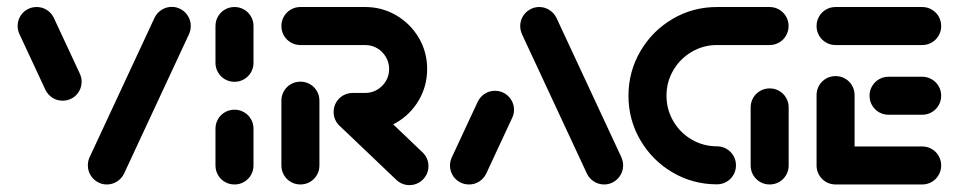

<svg xmlns="http://www.w3.org/2000/svg" viewBox="-20 -539 2808 561"><path d="M218.5 -300.4Q218.5 -285.2 211.1 -272.4Q203.7 -259.6 190.9 -252.2Q178.1 -244.8 163 -244.8Q146.7 -244.8 133.3 -253.3Q120 -261.9 113 -275.9L37.4 -438.1Q31.5 -450 31.5 -463Q31.5 -478.1 38.9 -490.9Q46.3 -503.7 59.1 -511.1Q71.9 -518.5 87 -518.5Q103.3 -518.5 116.7 -510Q130 -501.5 137 -487.4L212.6 -325.2Q218.5 -313.3 218.5 -300.4ZM292.2 0Q277 0 264.3 -7.6Q251.5 -15.2 244.1 -28Q236.7 -40.7 236.7 -55.6Q236.7 -69.3 242.2 -80.4L431.9 -487.8Q438.9 -501.9 452.4 -510.4Q465.9 -518.9 481.9 -518.9Q497 -518.9 509.8 -511.3Q522.6 -503.7 530 -490.9Q537.4 -478.1 537.4 -463.3Q537.4 -449.6 531.9 -438.5L342.2 -31.1Q335.2 -17 321.7 -8.5Q308.1 0 292.2 0Z M665.2 0Q650 0 637.2 -7.4Q624.4 -14.8 617 -27.6Q609.6 -40.4 609.6 -55.6V-163Q609.6 -178.1 617 -190.9Q624.4 -203.7 637.2 -211.1Q650 -218.5 665.2 -218.5Q680.4 -218.5 693.1 -211.1Q705.9 -203.7 713.3 -190.9Q720.7 -178.1 720.7 -163V-55.6Q720.7 -40.4 713.3 -27.6Q705.9 -14.8 693.1 -7.4Q680.4 0 665.2 0ZM665.2 -300Q650 -300 637.2 -307.4Q624.4 -314.8 617 -327.6Q609.6 -340.4 609.6 -355.6V-463Q609.6 -478.1 617 -490.9Q624.4 -503.7 637.2 -511.1Q650 -518.5 665.2 -518.5Q680.4 -518.5 693.1 -511.1Q705.9 -503.7 713.3 -490.9Q720.7 -478.1 720.7 -463V-355.6Q720.7 -340.4 713.3 -327.6Q705.9 -314.8 693.1 -307.4Q680.4 -300 665.2 -300Z M857.8 0Q842.6 0 829.8 -7.4Q817 -14.8 809.6 -27.6Q802.2 -40.4 802.2 -55.6V-244.8Q802.2 -260 809.6 -272.8Q817 -285.6 829.8 -293Q842.6 -300.4 857.8 -300.4Q873 -300.4 885.7 -293Q898.5 -285.6 905.9 -272.8Q913.3 -260 913.3 -244.8V-55.6Q913.3 -40.4 905.9 -27.6Q898.5 -14.8 885.7 -7.4Q873 0 857.8 0ZM1231.9 -53.7Q1231.9 -38.5 1224.4 -25.7Q1217 -13 1204.3 -5.6Q1191.5 1.9 1176.3 1.9Q1165.2 1.9 1155.4 -2.2Q1145.6 -6.3 1137.8 -13.7L972.2 -171.5Q964.1 -179.6 959.4 -189.8Q954.8 -200 954.8 -211.9Q954.8 -227 962.2 -239.8Q969.6 -252.6 982.4 -260Q995.2 -267.4 1010.4 -267.4Q1021.1 -267.4 1031.1 -263.3Q1041.1 -259.3 1048.5 -252.2L1214.8 -93.7Q1223 -85.9 1227.4 -75.6Q1231.9 -65.2 1231.9 -53.7ZM954.8 -211.9Q954.8 -227 962.2 -239.8Q969.6 -252.6 982.4 -260Q995.2 -267.4 1010.4 -267.4H1047Q1066.3 -267.4 1082.2 -276.9Q1098.1 -286.3 1107.6 -302.2Q1117 -318.1 1117 -337.4Q1117 -356.3 1107.6 -372.4Q1098.1 -388.5 1082.2 -398Q1066.3 -407.4 1047 -407.4H857.8Q842.6 -407.4 829.8 -414.8Q817 -422.2 809.6 -435Q802.2 -447.8 802.2 -463Q802.2 -478.1 809.6 -490.9Q817 -503.7 829.8 -511.1Q842.6 -518.5 857.8 -518.5H1047Q1096.3 -518.5 1138 -494.1Q1179.6 -469.6 1203.9 -428.1Q1228.1 -386.7 1228.1 -337.4Q1228.1 -288.1 1203.9 -246.5Q1179.6 -204.8 1138 -180.6Q1096.3 -156.3 1047 -156.3H1010.4Q995.2 -156.3 982.4 -163.7Q969.6 -171.1 962.2 -183.9Q954.8 -196.7 954.8 -211.9Z M1350.4 0Q1335.2 0 1322.4 -7.4Q1309.6 -14.8 1302.2 -27.6Q1294.8 -40.4 1294.8 -55.6Q1294.8 -68.5 1300.7 -80.4L1376.3 -242.6Q1383.3 -256.7 1396.7 -265.2Q1410 -273.7 1426.3 -273.7Q1441.5 -273.7 1454.3 -266.3Q1467 -258.9 1474.4 -246.1Q1481.9 -233.3 1481.9 -218.1Q1481.9 -205.2 1475.9 -193.3L1400.4 -31.1Q1393.3 -17 1380 -8.5Q1366.7 0 1350.4 0ZM1800.7 -55.6Q1800.7 -40.7 1793.3 -28Q1785.9 -15.2 1773.1 -7.6Q1760.4 0 1745.2 0Q1729.3 0 1715.7 -8.5Q1702.2 -17 1695.2 -31.1L1505.6 -438.1Q1500 -450.4 1500 -463Q1500 -477.8 1507.4 -490.6Q1514.8 -503.3 1527.6 -510.9Q1540.4 -518.5 1555.6 -518.5Q1571.5 -518.5 1585 -510Q1598.5 -501.5 1605.6 -487.4L1795.2 -80.4Q1800.7 -68.1 1800.7 -55.6Z M2130.4 -55.9Q2130.4 -40.7 2123 -28Q2115.6 -15.2 2102.8 -7.8Q2090 -0.4 2074.8 -0.4Q2004.4 -0.4 1945.2 -35.2Q1885.9 -70 1851.1 -129.4Q1816.3 -188.9 1816.3 -259.3Q1816.3 -329.6 1851.1 -389.3Q1885.9 -448.9 1945.2 -483.7Q2004.4 -518.5 2074.8 -518.5H2228.5Q2243.7 -518.5 2256.5 -511.1Q2269.3 -503.7 2276.7 -490.9Q2284.1 -478.1 2284.1 -463Q2284.1 -447.8 2276.7 -435Q2269.3 -422.2 2256.5 -414.8Q2243.7 -407.4 2228.5 -407.4H2074.8Q2034.8 -407.4 2000.9 -387.4Q1967 -367.4 1947.2 -333.5Q1927.4 -299.6 1927.4 -259.3Q1927.4 -219.3 1947.2 -185.2Q1967 -151.1 2000.9 -131.3Q2034.8 -111.5 2074.8 -111.5Q2090 -111.5 2102.8 -104.1Q2115.6 -96.7 2123 -83.9Q2130.4 -71.1 2130.4 -55.9ZM2228.9 0Q2213.7 0 2200.9 -7.4Q2188.1 -14.8 2180.7 -27.6Q2173.3 -40.4 2173.3 -55.6V-225.2Q2173.3 -240.4 2180.7 -253.1Q2188.1 -265.9 2200.9 -273.3Q2213.7 -280.7 2228.9 -280.7Q2244.1 -280.7 2256.9 -273.3Q2269.6 -265.9 2277 -253.1Q2284.4 -240.4 2284.4 -225.2V-55.6Q2284.4 -40.4 2277 -27.6Q2269.6 -14.8 2256.9 -7.4Q2244.1 0 2228.9 0Z M2365.9 -51.9V-261.1Q2365.9 -276.3 2373.3 -289.1Q2380.7 -301.9 2393.5 -309.3Q2406.3 -316.7 2421.5 -316.7Q2436.7 -316.7 2449.4 -309.3Q2462.2 -301.9 2469.6 -289.1Q2477 -276.3 2477 -261.1V-51.9ZM2730 -55.6Q2730 -40.4 2722.6 -27.6Q2715.2 -14.8 2702.4 -7.4Q2689.6 0 2674.4 0H2421.5Q2406.3 0 2393.5 -7.4Q2380.7 -14.8 2373.3 -27.6Q2365.9 -40.4 2365.9 -55.6Q2365.9 -70.7 2373.3 -83.5Q2380.7 -96.3 2393.5 -103.7Q2406.3 -111.1 2421.5 -111.1H2674.4Q2689.6 -111.1 2702.4 -103.7Q2715.2 -96.3 2722.6 -83.5Q2730 -70.7 2730 -55.6ZM2520.7 -259.3Q2520.7 -274.4 2528.1 -287.2Q2535.6 -300 2548.3 -307.4Q2561.1 -314.8 2576.3 -314.8H2674.4Q2689.6 -314.8 2702.4 -307.4Q2715.2 -300 2722.6 -287.2Q2730 -274.4 2730 -259.3Q2730 -244.1 2722.6 -231.3Q2715.2 -218.5 2702.4 -211.1Q2689.6 -203.7 2674.4 -203.7H2576.3Q2561.1 -203.7 2548.3 -211.1Q2535.6 -218.5 2528.1 -231.3Q2520.7 -244.1 2520.7 -259.3ZM2365.9 -463Q2365.9 -478.1 2373.3 -490.9Q2380.7 -503.7 2393.5 -511.1Q2406.3 -518.5 2421.5 -518.5H2674.4Q2689.6 -518.5 2702.4 -511.1Q2715.2 -503.7 2722.6 -490.9Q2730 -478.1 2730 -463Q2730 -447.8 2722.6 -435Q2715.2 -422.2 2702.4 -414.8Q2689.6 -407.4 2674.4 -407.4H2421.5Q2406.3 -407.4 2393.5 -414.8Q2380.7 -422.2 2373.3 -435Q2365.9 -447.8 2365.9 -463Z"/></svg>

Font: 26F Galaxy Sans Black
Style: Regular
Weight: 900
Designer: C₂₉H₂₅N₃O₅
Version: Version 1.100